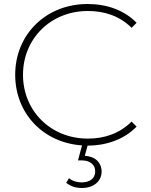

<svg xmlns="http://www.w3.org/2000/svg" viewBox="-20 -724 754 960"><path d="M389 216C446 216 488 184 488 134C488 89 456 58 404 55L418 4C514 4 602 -28 663 -91L638 -116C577 -56 502 -31 419 -31C234 -31 95 -169 95 -350C95 -531 234 -669 419 -669C502 -669 577 -645 638 -585L663 -610C602 -673 514 -704 418 -704C211 -704 56 -553 56 -350C56 -156 197 -10 390 3L370 78H389C432 78 456 101 456 133C456 169 428 188 388 188C365 188 342 181 325 167L311 190C334 208 359 216 389 216Z"/></svg>

Font: Montserrat-Alt1 ExtLt
Style: Regular
Weight: 200
Designer: Differentunic
Foundry: Differentunic
Version: Version 7.222